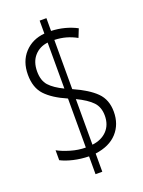

<svg xmlns="http://www.w3.org/2000/svg" viewBox="-153 -831 718 961"><g transform="rotate(-20 206.0 -351.0)"><path d="M184 -37Q141 -38 102.5 -47Q64 -56 37 -70V-123Q64 -108 104.5 -96Q145 -84 184 -84V-345Q110 -377 73 -416.5Q36 -456 36 -525Q36 -596 77 -640.5Q118 -685 184 -691V-760H220V-692Q294 -689 355 -657L337 -612Q310 -627 281.5 -635Q253 -643 220 -644V-382Q299 -347 338 -308Q377 -269 377 -205Q377 -138 336.5 -93.5Q296 -49 220 -39V58H184ZM184 -643Q140 -638 112.5 -607Q85 -576 85 -525Q85 -476 109.5 -449Q134 -422 184 -398ZM220 -86Q270 -92 299 -122.5Q328 -153 328 -202Q328 -247 302 -274.5Q276 -302 220 -329Z"/></g></svg>

Font: Noto Sans Khmer ExtraCondensed Light
Style: Regular
Weight: 300
Width: 2
Designer: Danh Hong and the Monotype Design Team
Foundry: Monotype Imaging Inc.
Version: Version 2.004; ttfautohint (v1.8.4.7-5d5b)